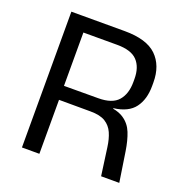

<svg xmlns="http://www.w3.org/2000/svg" viewBox="-118 -744 811 849"><g transform="rotate(20 288.0 -319.5)"><path d="M448 0 430 -131Q425 -168 413 -195.2Q401 -222.5 376.2 -238Q351.5 -253.5 306 -253.5L132.5 -254V-319.5L318 -320Q383.5 -320 411.5 -352.2Q439.5 -384.5 439.5 -440V-455Q439.5 -510 411 -540.2Q382.5 -570.5 316 -570.5H130V-639H327Q430 -639 476.8 -593.8Q523.5 -548.5 523.5 -469V-452Q523.5 -389.5 494 -349.8Q464.5 -310 396 -301.5V-291.5L360.5 -304Q416 -300 446.2 -279.8Q476.5 -259.5 490.5 -224.5Q504.5 -189.5 512 -140.5L533.5 0ZM75.5 0V-639H157V-297.5L157.5 -266V0Z"/></g></svg>

Font: Anek Odia
Style: Regular
Weight: 400
Designer: Yesha Goshar & Mahesh Sahu (Odia), Yesha Goshar (Latin)
Foundry: Ek Type
Version: Version 1.003